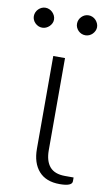

<svg xmlns="http://www.w3.org/2000/svg" viewBox="-109 -726 436 773"><g transform="rotate(10 109.0 -339.0)"><path d="M0 0ZM77.5 -497.5H125.5V-121Q125.5 -76.5 145.5 -53.2Q165.5 -30 208 -30H243V-14.5Q243 6 192 6Q136 6 106.8 -27Q77.5 -60 77.5 -118.5ZM55 -642Q55 -634 51.5 -626.8Q48 -619.5 42.2 -614Q36.5 -608.5 29 -605.2Q21.5 -602 13.5 -602Q5 -602 -2.2 -605.2Q-9.5 -608.5 -15.2 -614Q-21 -619.5 -24.2 -626.8Q-27.5 -634 -27.5 -642Q-27.5 -650.5 -24.2 -658Q-21 -665.5 -15.2 -671.2Q-9.5 -677 -2.2 -680.2Q5 -683.5 13.5 -683.5Q21.5 -683.5 29 -680.2Q36.5 -677 42.2 -671.2Q48 -665.5 51.5 -658Q55 -650.5 55 -642ZM231 -642Q231 -634 227.5 -626.8Q224 -619.5 218.5 -614Q213 -608.5 205.5 -605.2Q198 -602 190 -602Q181.5 -602 174 -605.2Q166.5 -608.5 161 -614Q155.5 -619.5 152.2 -626.8Q149 -634 149 -642Q149 -659 161 -671.2Q173 -683.5 190 -683.5Q198 -683.5 205.5 -680.2Q213 -677 218.5 -671.2Q224 -665.5 227.5 -658Q231 -650.5 231 -642Z"/></g></svg>

Font: Lato Light
Style: Regular
Weight: 300
Designer: Lukasz Dziedzic
Foundry: tyPoland Lukasz Dziedzic
Version: Version 2.007; 2014-02-27